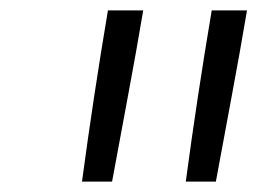

<svg xmlns="http://www.w3.org/2000/svg" viewBox="-20 -792 540 370"><path d="M338 -442Q349 -524 361.5 -606.5Q374 -689 388 -772H456Q442 -689 426.5 -606.5Q411 -524 396 -442ZM138 -442Q149 -524 161.5 -606.5Q174 -689 188 -772H256Q242 -689 226.5 -606.5Q211 -524 196 -442Z"/></svg>

Font: Iosevka Curly Slab Light
Style: Italic
Weight: 300
Italic angle: -9°
Monospace: yes
Designer: Belleve Invis
Foundry: Belleve Invis
Version: Version 22.1.2; ttfautohint (v1.8.4)